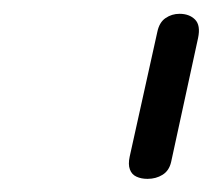

<svg xmlns="http://www.w3.org/2000/svg" viewBox="-20 -992 315 285"><path d="M199 -726.5Q189.5 -726.5 182.5 -729.8Q175.5 -733 172.8 -740.5Q170 -748 172.5 -759.5L213.5 -944.5Q216.5 -959 225.8 -965.2Q235 -971.5 246.5 -971.5Q261 -971.5 269.5 -963Q278 -954.5 274 -935.5L234 -751.5Q231 -738.5 221.2 -732.5Q211.5 -726.5 199 -726.5Z"/></svg>

Font: Edu QLD Hand
Style: Regular
Weight: 400
Designer: Tina and Corey Anderson, Eben Sorkin
Foundry: Sorkin Type Co.
Version: Version 2.000